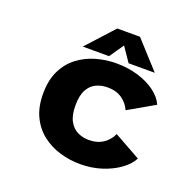

<svg xmlns="http://www.w3.org/2000/svg" viewBox="-121 -799 952 937"><g transform="rotate(20 355.0 -331.0)"><path d="M644.5 -111Q629 -79.5 591.2 -51.5Q553.5 -23.5 501 -6.2Q448.5 11 388.5 11Q335 11 284 -3.8Q233 -18.5 191.8 -50Q150.5 -81.5 126 -131.2Q101.5 -181 101.5 -251Q101.5 -321.5 126 -371.2Q150.5 -421 191.8 -452Q233 -483 284 -497.5Q335 -512 388.5 -512Q448.5 -512 500.8 -496.2Q553 -480.5 590.5 -453Q628 -425.5 643.5 -390L507.5 -312Q493 -345.5 462.8 -366.2Q432.5 -387 388.5 -387Q356.5 -387 329.5 -374.8Q302.5 -362.5 286 -332.8Q269.5 -303 269.5 -251Q269.5 -200 286 -170Q302.5 -140 329.5 -127Q356.5 -114 388.5 -114Q432 -114 462.8 -135.2Q493.5 -156.5 506.5 -188ZM579 -532.5H443L392.5 -606.5L341.5 -532.5H205L333 -673H451Z"/></g></svg>

Font: League Mono
Style: Bold
Weight: 700
Width: 6
Designer: Tyler Finck
Foundry: The League of Moveable Type / Tyler Finck
Version: Version 2.300;RELEASE